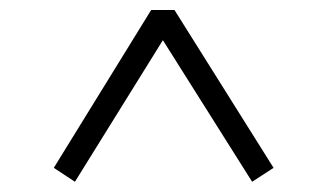

<svg xmlns="http://www.w3.org/2000/svg" viewBox="-20 -579 643 379"><path d="M86.2 -247.7 278.4 -559.3H324.4L520 -247.7L477.7 -220.2L285.3 -525.4H317.5L127.9 -220.2Z"/></svg>

Font: Noto Serif TC
Style: Regular
Weight: 200
Designer: Ryoko NISHIZUKA 西塚涼子 (kana & ideographs); Frank Grießhammer (Latin, Greek & Cyrillic); Wenlong ZHANG 张文龙 (bopomofo); San
Foundry: Adobe
Version: Version 2.001;hotconv 1.1.0;makeotfexe 2.6.0